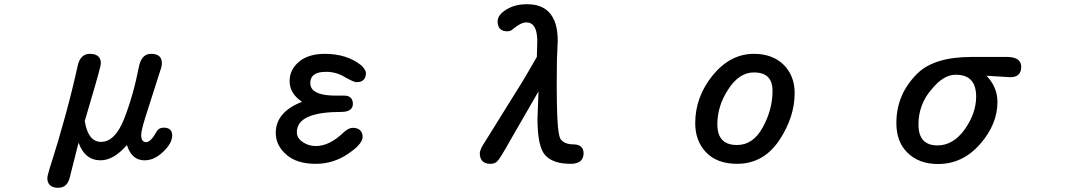

<svg xmlns="http://www.w3.org/2000/svg" viewBox="-20 -747 5040 907"><path d="M579.6 -62Q517.1 10.3 455.1 10.3Q380.9 10.3 351.1 -73.2L310.1 88.9Q304.7 113.3 292 126Q277.8 140.1 254.9 140.1Q228.5 140.1 215.3 127Q203.6 115.2 203.6 93.8Q203.6 85 217.3 38.6H217.8Q296.4 -207.5 346.2 -432.6Q352.1 -462.9 366.9 -477.8Q381.8 -492.7 404.3 -492.7Q432.1 -492.7 445.3 -479.5Q456.5 -468.3 456.5 -448.2Q456.5 -443.4 453.1 -429.2Q439.5 -374 380.4 -175.3Q393.1 -97.2 433.6 -81.1Q443.8 -76.7 457 -76.7Q523.4 -76.7 566.4 -185.5Q609.9 -296.4 636.2 -431.6Q645.5 -477.5 673.8 -489.3Q683.1 -492.7 693.4 -492.7Q744.6 -492.7 744.6 -449.2Q744.6 -432.6 737.3 -414.1L666 -190.9Q647 -129.9 647 -109.4Q647 -88.9 654.8 -81.5Q660.2 -75.7 670.9 -75.7Q692.9 -76.7 718.8 -123.5Q721.7 -129.4 726.1 -133.8Q736.3 -144 752.9 -144Q773.9 -144 783.7 -134.3Q793.5 -124.5 793.5 -107.4Q793.5 -69.8 750 -29.3Q709 10.3 663.1 10.3Q629.4 10.3 607.4 -11.7Q589.4 -29.8 579.6 -62Z M1406.7 -266.1Q1348.1 -305.2 1348.1 -364.3Q1348.1 -419.4 1395 -457.5Q1439.5 -492.7 1514.6 -492.7Q1617.2 -492.7 1685.1 -439.5Q1708.5 -418.5 1708.5 -400.4Q1708.5 -380.9 1697.5 -369.9Q1686.5 -358.9 1664.1 -358.9Q1659.7 -358.9 1654.8 -360.8Q1649.9 -362.8 1644.5 -364.7Q1632.8 -369.6 1608.9 -382.8L1608.4 -383.3Q1567.9 -407.7 1520.5 -407.7Q1476.6 -407.7 1458.5 -389.6Q1445.8 -377 1445.8 -354.5Q1445.8 -335 1458.7 -322Q1471.7 -309.1 1498.3 -302.2Q1524.9 -295.4 1565.4 -295.4H1605.5Q1633.3 -295.4 1642.6 -276.9Q1647 -268.6 1647 -256.8Q1647 -241.2 1637.2 -231.4Q1624 -218.3 1592.8 -218.3Q1398.4 -218.3 1383.8 -137.2Q1382.3 -130.4 1382.3 -123Q1382.3 -94.7 1409.2 -76.7Q1437 -57.1 1471.7 -57.1Q1536.1 -57.1 1601.6 -120.1Q1626 -143.1 1646.5 -143.1Q1669.9 -143.1 1681.6 -131.3Q1692.9 -120.1 1692.9 -100.1Q1692.9 -80.1 1668.5 -55.7Q1650.9 -38.1 1624 -20Q1554.2 26.9 1471.7 26.9Q1381.8 26.9 1332.5 -16.6Q1282.7 -60.1 1282.7 -119.1Q1282.7 -217.8 1406.7 -266.1Z M2246.6 -22.5Q2246.6 -41.5 2272.9 -80.1Q2362.8 -224.6 2452.6 -369.1L2516.1 -478L2518.1 -550.8Q2518.1 -608.4 2497.1 -629.4Q2485.4 -641.1 2465.8 -641.1Q2440.4 -641.1 2402.8 -609.4Q2391.6 -599.1 2377 -599.1Q2354 -599.1 2342.3 -610.8Q2330.6 -622.6 2330.6 -645.5Q2330.6 -676.8 2373 -702.6Q2413.6 -727.1 2469.7 -727.1Q2535.6 -727.1 2571.8 -690.9Q2614.7 -647.9 2614.7 -554.7L2610.8 -460.9L2609.9 -338.9L2610.8 -255.9Q2612.8 -119.1 2627.4 -90.8Q2645.5 -64.9 2690.4 -64.9Q2714.4 -64.5 2726.1 -52.7Q2736.8 -42 2736.8 -23.4Q2736.8 -1 2724.1 11.7Q2709 26.9 2675.8 26.9Q2593.3 26.9 2556.6 -12.7Q2519 -51.8 2519 -186.5L2523.9 -315.4L2393.6 -89.4Q2340.3 5.9 2328.6 15.6Q2316.4 26.9 2296.9 26.9Q2272 26.9 2259.3 14.2Q2246.6 1.5 2246.6 -22.5Z M3629.4 -317.4Q3629.4 -361.3 3607.7 -383.1Q3585.9 -404.8 3541 -404.8Q3471.7 -404.8 3420.4 -325.2Q3368.7 -246.6 3368.7 -160.2Q3368.7 -109.4 3393.1 -85Q3416 -62 3461.9 -62Q3537.6 -62 3583 -145Q3629.4 -229 3629.4 -317.4ZM3264.2 -165Q3264.2 -289.1 3346.7 -391.1Q3430.2 -492.7 3541 -492.7Q3628.9 -492.7 3681.6 -441.4Q3733.9 -389.2 3733.9 -307.6Q3733.9 -193.8 3661.6 -85Q3586.9 26.9 3461.9 26.9Q3366.7 26.9 3314.5 -28.3Q3264.2 -82 3264.2 -165Z M4591.3 -290Q4591.3 -344.7 4565.4 -370.1Q4542 -394 4494.6 -394Q4435.1 -394 4378.4 -321.8H4377.9Q4318.8 -251 4318.8 -159.2Q4318.8 -106.9 4343.3 -82.5Q4365.7 -60.1 4409.2 -60.1Q4482.4 -60.1 4536.6 -134.8Q4591.3 -211.9 4591.3 -290ZM4214.4 -166Q4214.4 -303.2 4315.4 -401.4Q4394.5 -477.1 4565.4 -478H4736.3Q4790 -478 4801.3 -448.2Q4804.2 -440.9 4804.2 -431.6Q4804.2 -395 4774.9 -385.3Q4765.6 -382.3 4752.9 -382.3L4640.1 -389.2Q4691.9 -335.4 4691.9 -265.6Q4691.9 -160.2 4610.4 -66.9Q4527.8 27.8 4411.1 27.8Q4319.8 27.8 4265.6 -26.9Q4214.4 -77.6 4214.4 -166Z"/></svg>

Font: YuPearl-Medium
Style: Medium
Weight: 500
Designer: Max Yao
Foundry: Max-Everyday
Version: Version 1.011; ttfautohint (v1.8.3)